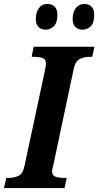

<svg xmlns="http://www.w3.org/2000/svg" viewBox="-41 -950 497 970"><path d="M-21 0 -9 -51H2Q29 -51 52 -61.5Q75 -72 83 -113L186 -594Q189 -608 190 -616.5Q191 -625 191 -629Q191 -651 174 -657Q157 -663 130 -663H119L129 -714H436L425 -663H414Q385 -663 362 -652Q339 -641 331 -600L231 -128Q228 -114 225 -103Q222 -92 222 -85Q222 -63 240 -57Q258 -51 285 -51H296L285 0ZM377 -800Q354 -800 340 -813.5Q326 -827 326 -854Q326 -888 342 -909Q358 -930 385 -930Q407 -930 421 -916.5Q435 -903 435 -876Q435 -833 416.5 -816.5Q398 -800 377 -800ZM191 -800Q167 -800 153.5 -813.5Q140 -827 140 -854Q140 -888 155.5 -909Q171 -930 199 -930Q221 -930 235 -916.5Q249 -903 249 -876Q249 -833 230 -816.5Q211 -800 191 -800Z"/></svg>

Font: Noto Serif Condensed
Style: Bold Italic
Weight: 700
Width: 3
Italic angle: -12°
Designer: Monotype Design Team
Foundry: Monotype Imaging Inc.
Version: Version 2.014